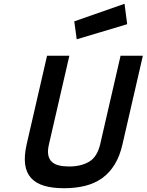

<svg xmlns="http://www.w3.org/2000/svg" viewBox="-20 -987 776 1016"><path d="M239 -223Q231 -189 235.5 -166.5Q240 -144 254.5 -130.5Q269 -117 292.5 -111.5Q316 -106 346 -106Q408 -106 451 -131Q494 -156 510 -223L618 -692H736L628 -223Q614 -161 587 -117Q560 -73 521.5 -45Q483 -17 432 -4Q381 9 319 9Q257 9 213.5 -4Q170 -17 144.5 -45Q119 -73 113 -117Q107 -161 121 -223L229 -692H347ZM639 -967 653 -859 386 -779 373 -874Z"/></svg>

Font: Panefresco 800wt
Style: Italic
Weight: 800
Foundry: Campivisivi & Chank Co
Version: Version 1.001